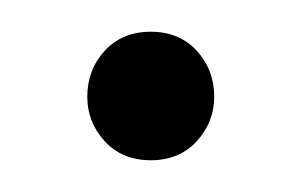

<svg xmlns="http://www.w3.org/2000/svg" viewBox="-20 -413 190 121"><path d="M75 -312Q57 -312 46 -324Q35 -336 35 -352Q35 -369 46 -381Q57 -393 75 -393Q93 -393 104 -381Q115 -369 115 -352Q115 -336 104 -324Q93 -312 75 -312Z"/></svg>

Font: Phudu Light Light
Style: Regular
Weight: 300
Version: Version 1.005;gftools[0.9.23]